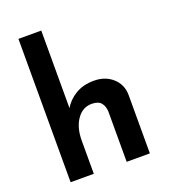

<svg xmlns="http://www.w3.org/2000/svg" viewBox="-142 -887 868 988"><g transform="rotate(-20 291.5 -392.5)"><path d="M74 0V-785H199V-340L197 -357Q220 -398 262.5 -424Q305 -450 365 -450Q426 -450 466.5 -414Q507 -378 508 -321V0H381V-275Q380 -305 364.5 -323.5Q349 -342 313 -342Q263 -342 232 -297Q201 -252 201 -182V0Z"/></g></svg>

Font: Reem Kufi Fun SemiBold
Style: Regular
Weight: 600
Designer: Khaled Hosny
Version: Version 1.005